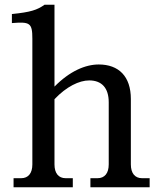

<svg xmlns="http://www.w3.org/2000/svg" viewBox="-20 -787 664 807"><path d="M209 -96V-370C259 -423 313 -449 355 -449C408 -449 437 -417 437 -357V-96C437 -59 420 -38 390 -38H360V0H609V-38H577C547 -38 530 -59 530 -96V-371C530 -466 479 -516 395 -516C339 -516 273 -488 209 -423V-767H167C136 -745 109 -736 30 -728V-690C106 -696 116 -691 116 -624V-96C116 -59 99 -38 69 -38H37V0H286V-38H256C226 -38 209 -59 209 -96Z"/></svg>

Font: LT Superior Serif Medium
Style: Regular
Weight: 500
Designer: Daniel Lyons
Foundry: LyonsType
Version: Version 2.120;FEAKit 1.0